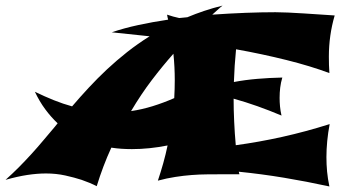

<svg xmlns="http://www.w3.org/2000/svg" viewBox="-81 -631 1261 693"><path d="M724.1 -2Q695.8 -2 668 -1.7Q640.1 -1.5 611.1 0.7Q582 2.9 551.8 7.6Q521.5 12.2 488.8 21Q499.5 -10.7 508.3 -42.2Q517.1 -73.7 523.9 -106Q458 -92.8 395 -92.8Q376.5 -92.8 357.9 -94Q339.4 -95.2 320.8 -98.1Q290.5 -32.2 268.1 41Q243.2 28.3 213.4 18.1Q188 9.8 154.8 2.4Q121.6 -4.9 85 -4.9Q53.2 -4.9 17.6 0.5Q-18.1 5.9 -61 18.1Q-35.2 -4.9 -12 -28.3Q11.2 -51.8 33 -75.7Q54.7 -99.6 75.4 -124.3Q96.2 -148.9 117.2 -173.8L127 -186Q103 -208.5 82.3 -236.6Q61.5 -264.6 44.9 -299.8Q80.1 -282.7 113.5 -269.3Q147 -255.9 179.2 -247.1Q208 -280.8 239.3 -314.5Q270.5 -348.1 304.9 -380.4Q339.4 -412.6 377.7 -442.9Q416 -473.1 459 -500L324.2 -514.2H321.8Q365.7 -529.3 417.7 -540.5Q469.7 -551.8 525.9 -560.1Q524.4 -564.5 523.7 -568.8Q522.9 -573.2 522 -578.1Q533.2 -574.2 543.9 -571.3Q554.7 -568.4 565.9 -565.9L595.2 -568.8Q624.5 -581.1 655.8 -591.6Q687 -602.1 722.2 -610.8Q712.9 -603.5 703.9 -595Q694.8 -586.4 685.1 -578.1Q747.6 -582.5 805.4 -584.7Q863.3 -586.9 913.1 -586.9Q931.2 -586.9 958.7 -585.7Q986.3 -584.5 1016.4 -582.5Q1046.4 -580.6 1075.7 -578.6Q1105 -576.7 1127 -575.2Q1106 -503.4 1106 -426.8Q1106 -413.6 1106.4 -397Q1106.9 -380.4 1107.9 -367.2Q1040 -392.6 953.1 -414.3Q866.2 -436 771 -453.1Q768.1 -423.8 766.1 -394Q764.2 -364.3 763.2 -335Q804.7 -342.8 847.9 -346.4Q891.1 -350.1 938 -351.1Q932.6 -333 930.4 -314.9Q928.2 -296.9 928.2 -277.8Q928.2 -262.7 929.7 -246.6Q931.2 -230.5 935.1 -213.9Q891.1 -232.4 848.4 -247.6Q805.7 -262.7 762.2 -274.9Q762.2 -235.4 764.2 -192.6Q766.1 -149.9 770 -106.9Q853.5 -118.2 938 -137Q1022.5 -155.8 1108.9 -183.1Q1103 -152.3 1100.1 -122.1Q1097.2 -91.8 1097.2 -64Q1097.2 -37.6 1099.6 -11.5Q1102.1 14.6 1107.9 42Q1024.9 23.9 944.1 10.5Q863.3 -2.9 780.8 -11.2L783.2 -2ZM392.1 -230Q431.2 -235.8 470 -247.8Q508.8 -259.8 547.9 -276.9Q548.8 -293.5 549.3 -309.3Q549.8 -325.2 549.8 -341.8Q549.8 -365.2 548.6 -388.9Q547.4 -412.6 544.9 -437Q505.9 -393.1 467 -342Q428.2 -291 392.1 -230Z"/></svg>

Font: Shojumaru
Style: Regular
Weight: 400
Version: Version 1.001